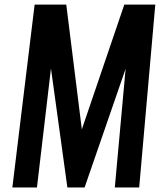

<svg xmlns="http://www.w3.org/2000/svg" viewBox="-20 -830 720 850"><path d="M34.7 0 133.3 -809.6H273.4L342.3 -257.3L530.3 -809.6H667.5L596.2 0H488.3L536.1 -525.4L354.5 0H278.3L205.6 -526.9L143.6 0Z"/></svg>

Font: Oswald
Style: Medium
Weight: 500
Designer: Vernon Adams
Foundry: Vernon Adams
Version: 3.0; ttfautohint (v0.94.23-7a4d-dirty) -l 8 -r 50 -G 150 -x 